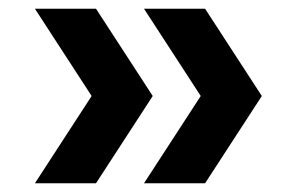

<svg xmlns="http://www.w3.org/2000/svg" viewBox="-20 -520 680 440"><path d="M200 -100H60L190 -300L60 -500H200L330 -300ZM450 -100H310L440 -300L310 -500H450L580 -300Z"/></svg>

Font: Goli Bold
Style: Regular
Weight: 700
Designer: jaikishan Patel
Foundry: MagicType
Version: Version 1.000